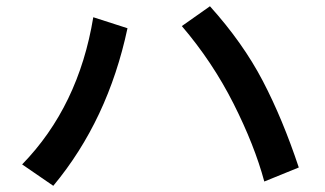

<svg xmlns="http://www.w3.org/2000/svg" viewBox="-20 -643 1040 614"><path d="M50.8 -117.2Q231.4 -302.7 278.3 -587.9L387.7 -552.7Q325.2 -258.8 150.4 -48.8ZM561.5 -559.6 651.4 -623Q756.8 -505.9 820.3 -384.3Q883.8 -262.7 935.5 -107.4L825.2 -62.5Q793.9 -178.7 726.6 -312Q659.2 -445.3 561.5 -559.6Z"/></svg>

Font: Gothic A1
Style: Bold
Weight: 700
Version: Version 2.50